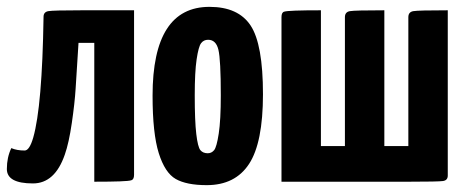

<svg xmlns="http://www.w3.org/2000/svg" viewBox="-22 -530 1360 560"><path d="M74 5Q-2 5 -2 -37Q-2 -71 11 -98Q27 -91 50 -91Q64 -91 75 -129Q101 -220 105 -480Q105 -481 105 -481Q105 -495 119 -497.5Q133 -500 217 -500H369V-20Q369 -6 360 -4Q348 0 253 0V-405H207Q201 -311 198.5 -270.5Q196 -230 187.5 -171.5Q179 -113 167 -79Q138 5 74 5Z M423 -251Q423 -510 589 -510Q673 -510 709 -455.5Q745 -401 745 -255Q745 -114 704.5 -52Q664 10 581 10Q522 10 490.5 -8Q459 -26 441 -83.5Q423 -141 423 -251ZM546 -252Q546 -177 550.5 -139Q555 -101 562.5 -92Q570 -83 584 -83Q595 -83 602.5 -92Q610 -101 616 -140.5Q622 -180 622 -252Q622 -356 615 -385Q608 -414 585 -414Q572 -414 564.5 -404Q557 -394 551.5 -357Q546 -320 546 -252Z M1284 -20Q1284 -19 1284 -18Q1284 -4 1270 -2Q1256 0 1172 0H799V-480Q799 -494 807 -496Q819 -500 914 -500V-104H984V-480Q984 -495 998.5 -497.5Q1013 -500 1099 -500V-104H1169V-480Q1169 -495 1183.5 -497.5Q1198 -500 1284 -500Z"/></svg>

Font: Yanone Kaffeesatz Bold
Style: Regular
Weight: 700
Designer: Yanone (Cyrillic: Daniel Pouzeot)
Foundry: Yanone
Version: Version 1.003;PS 001.003;hotconv 1.0.88;makeotf.lib2.5.64775